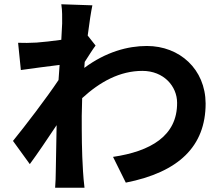

<svg xmlns="http://www.w3.org/2000/svg" viewBox="-20 -831 1040 902"><path d="M272 -721 268 -644C225 -638 181 -633 152 -631C117 -629 94 -629 65 -630L78 -502C134 -510 211 -520 260 -526L255 -455C199 -371 98 -239 41 -169L120 -60C155 -107 204 -180 246 -243L242 -23C242 -7 241 29 239 51H377C374 28 371 -8 370 -26C364 -120 364 -204 364 -286L366 -370C450 -447 543 -498 649 -498C749 -498 812 -426 812 -348C813 -192 687 -120 511 -94L571 27C819 -22 946 -143 946 -345C945 -506 824 -615 670 -615C580 -615 477 -587 376 -512L378 -540C395 -566 415 -599 429 -617L392 -664C400 -727 408 -778 414 -806L268 -811C273 -780 272 -750 272 -721Z"/></svg>

Font: Source Han Sans KR
Style: Bold
Weight: 700
Designer: Ryoko NISHIZUKA 西塚涼子 (kana, bopomofo & ideographs); Paul D. Hunt (Latin, Greek & Cyrillic); Sandoll Communications 산돌커뮤니
Foundry: Adobe
Version: Version 2.004;hotconv 1.0.118;makeotfexe 2.5.65603